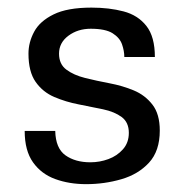

<svg xmlns="http://www.w3.org/2000/svg" viewBox="-20 -465 478 497"><path d="M203.1 11.7Q159.2 11.7 123 -1.5Q86.9 -14.6 65.4 -44.9Q43.9 -75.2 43.9 -126H123Q124 -81.1 149.4 -63Q174.8 -44.9 213.9 -44.9Q238.3 -44.9 260.7 -53.2Q283.2 -61.5 298.3 -78.6Q313.5 -95.7 313.5 -121.1Q313.5 -148.4 294.9 -162.1Q276.4 -175.8 246.6 -182.1Q216.8 -188.5 183.6 -194.8Q150.4 -201.2 120.6 -213.9Q90.8 -226.6 72.3 -252.9Q53.7 -279.3 53.7 -326.2Q53.7 -355.5 68.4 -382.8Q83 -410.2 118.7 -427.7Q154.3 -445.3 216.8 -445.3Q262.7 -445.3 299.8 -435.5Q336.9 -425.8 358.9 -397.9Q380.9 -370.1 380.9 -317.4H301.8Q301.8 -333 295.9 -350.1Q290 -367.2 271.5 -378.9Q252.9 -390.6 214.8 -390.6Q181.6 -390.6 157.2 -372.6Q132.8 -354.5 132.8 -326.2Q132.8 -298.8 151.9 -284.7Q170.9 -270.5 200.2 -263.2Q229.5 -255.9 263.2 -249.5Q296.9 -243.2 326.2 -231Q355.5 -218.8 374.5 -194.3Q393.6 -169.9 393.6 -127Q393.6 -74.2 365.7 -43.9Q337.9 -13.7 293.9 -1Q250 11.7 203.1 11.7Z"/></svg>

Font: Padauk
Style: Regular
Weight: 400
Designer: Debbi Hosken, Becca Hirsbrunner Spalinger
Foundry: SIL International
Version: Version 5.003